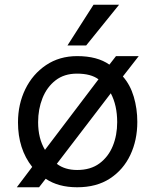

<svg xmlns="http://www.w3.org/2000/svg" viewBox="-20 -778 625 811"><path d="M344 -586H265L375 -758H483ZM306 -60Q363 -60 400.5 -88Q438 -116 456.5 -161.5Q475 -207 475 -262Q475 -333 448 -384L220 -86Q254 -60 306 -60ZM170 -145 396 -443Q364 -467 305 -467Q251 -467 214.5 -438.5Q178 -410 159.5 -363.5Q141 -317 141 -262Q141 -193 170 -145ZM306 13Q226 13 173 -23L145 13H51L116 -73Q56 -149 56 -261Q56 -338 87 -401.5Q118 -465 174.5 -503Q231 -541 306 -541Q391 -541 442 -505L470 -541H566L499 -455Q530 -420 545 -369.5Q560 -319 560 -263Q560 -186 530.5 -123.5Q501 -61 444.5 -24Q388 13 306 13Z"/></svg>

Font: LXGW 975 Gothic SC
Style: Regular
Weight: 400
Version: Version 2.01;February 25, 2021